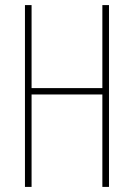

<svg xmlns="http://www.w3.org/2000/svg" viewBox="-20 -734 526 754"><path d="M408 0V-714H382V-388H104V-714H78V0H104V-363H382V0Z"/></svg>

Font: Noto Sans Devanagari UI ExtraCondensed Thin
Style: Regular
Weight: 100
Width: 2
Designer: Jelle Bosma - Monotype Design Team
Foundry: Monotype Imaging Inc.
Version: Version 2.004